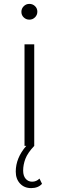

<svg xmlns="http://www.w3.org/2000/svg" viewBox="-20 -750 301 987"><path d="M106 -522H156V0Q122 36 110.5 66.5Q99 97 99 127Q99 154 112 169Q125 184 145 184Q167 184 183 168L196 195Q176 217 140 217Q105 217 83 193.5Q61 170 61 132Q61 62 115 0H106ZM90 -689Q90 -706 102 -718Q114 -730 131 -730Q148 -730 160 -718.5Q172 -707 172 -690Q172 -673 160 -661Q148 -649 131 -649Q114 -649 102 -660.5Q90 -672 90 -689Z"/></svg>

Font: Goldbeck Next Light
Style: Regular
Weight: 300
Designer: Julieta Ulanovsky
Foundry: Julieta Ulanovsky
Version: Version 7.200